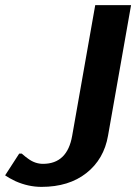

<svg xmlns="http://www.w3.org/2000/svg" viewBox="-39 -720 532 750"><path d="M22 -12Q-5 -25 -19 -35L36 -120H46Q62 -106 71 -100Q98 -80 129 -80Q224 -80 243 -190L333 -700H473L383 -190Q367 -98 298.5 -44Q230 10 123 10Q72 10 22 -12Z"/></svg>

Font: Scada
Style: Bold Italic
Weight: 700
Italic angle: -10°
Version: Version 4.000